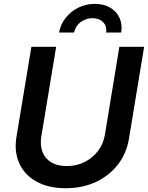

<svg xmlns="http://www.w3.org/2000/svg" viewBox="-20 -972 773 1003"><path d="M323.2 11.2Q232.9 11.2 170.7 -23.4Q108.4 -58.1 80.8 -118.7Q53.2 -179.2 65.9 -256.3L144 -727.5H273.4L195.8 -258.8Q188.5 -212.4 202.1 -177.7Q215.8 -143.1 248 -123.8Q280.3 -104.5 328.6 -104.5Q380.9 -104.5 422.9 -126Q464.8 -147.5 492.4 -184.1Q520 -220.7 527.8 -267.1L603.5 -727.5H732.9L653.8 -248Q641.1 -170.4 595.7 -112.1Q550.3 -53.7 480.5 -21.2Q410.6 11.2 323.2 11.2ZM475.6 -951.7Q522.5 -951.7 555.9 -931.9Q589.4 -912.1 604.7 -877.9Q620.1 -843.8 612.8 -802.2H534.2Q539.6 -835 518.8 -856Q498 -877 463.4 -877Q428.2 -877 400.6 -856Q373 -835 367.2 -802.2H288.6Q295.9 -843.8 322.5 -877.9Q349.1 -912.1 388.9 -931.9Q428.7 -951.7 475.6 -951.7Z"/></svg>

Font: Inter 20pt SemiBold
Style: Italic
Weight: 600
Italic angle: -9.3988°
Version: Version 4.001;git-66647c0bb